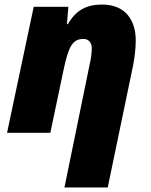

<svg xmlns="http://www.w3.org/2000/svg" viewBox="-20 -583 662 843"><path d="M263 240H453L564 -294C571 -329 576 -369 576 -406C576 -491 533 -563 429 -563C360 -563 314 -539 278 -477H274L280 -553H128L11 0H201L258 -271C281 -382 299 -412 347 -412C366 -412 383 -399 383 -371C383 -348 378 -318 374 -302Z"/></svg>

Font: Noto Sans UI Black
Style: Italic
Weight: 900
Italic angle: -372°
Designer: Monotype Design Team
Foundry: Monotype Imaging Inc.
Version: Version 1.901